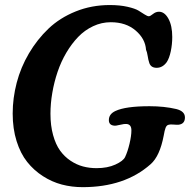

<svg xmlns="http://www.w3.org/2000/svg" viewBox="-20 -735 761 769"><path d="M311 14.6Q267.6 14.6 227.8 4.2Q188 -6.3 151.9 -29.5Q115.7 -52.7 88.9 -86.4Q62 -120.1 46.4 -169.9Q30.8 -219.7 30.8 -280.3Q30.8 -341.8 46.9 -403.6Q63 -465.3 95.9 -521.2Q128.9 -577.1 174.3 -620.4Q219.7 -663.6 283.2 -689.2Q346.7 -714.8 419.4 -714.8Q460 -714.8 490.7 -707.8Q521.5 -700.7 534.9 -692.4Q548.3 -684.1 559.3 -677Q570.3 -669.9 576.2 -669.9Q581.5 -669.9 592.8 -679Q604 -688 616.7 -688Q639.2 -688 654.5 -660.2Q669.9 -632.3 669.9 -586.9Q669.9 -558.1 664.1 -530Q658.2 -502 647.9 -486.3Q631.3 -463.4 607.4 -463.4Q582 -463.4 576.7 -487.3Q574.2 -493.7 571.5 -510.7Q568.8 -527.8 564.9 -535.6Q562 -579.6 523.2 -612.8Q484.4 -646 423.8 -646Q386.7 -646 353 -630.1Q319.3 -614.3 293.2 -587.2Q267.1 -560.1 245.8 -524.2Q224.6 -488.3 210.7 -447.3Q196.8 -406.2 189.5 -363.3Q182.1 -320.3 182.1 -279.3Q182.1 -231.9 192.6 -194.1Q203.1 -156.2 220.7 -131.8Q238.3 -107.4 262.5 -91.3Q286.6 -75.2 312.3 -68.4Q337.9 -61.5 366.7 -61.5Q410.6 -61.5 442.1 -75.9Q473.6 -90.3 481 -106Q491.2 -127.4 498.8 -159.4Q506.3 -191.4 506.3 -212.9Q506.3 -236.3 487.8 -238.3Q477.1 -239.3 460 -234.9Q442.9 -230.5 436 -231.9Q416 -234.4 416 -253.9Q416 -278.3 442.4 -290.5Q482.9 -309.6 579.1 -309.6Q637.7 -309.6 686 -298.3Q720.7 -289.6 720.7 -264.6Q720.7 -238.3 694.8 -235.4Q688.5 -234.9 675 -236.1Q661.6 -237.3 655.8 -235.4Q647.5 -233.9 643.3 -223.4Q639.2 -212.9 635.7 -191.9Q620.1 -109.4 583 -77.1Q479.5 14.6 311 14.6Z"/></svg>

Font: Cooper* SemiBold
Style: Italic
Weight: 600
Italic angle: -7°
Designer: Owen Earl
Foundry: indestructible type*
Version: Version 0.001